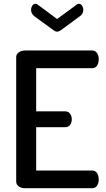

<svg xmlns="http://www.w3.org/2000/svg" viewBox="-20 -999 563 1019"><path d="M182 -973 283 -898 385 -973Q391 -979 398 -979Q409 -979 415.5 -969Q422 -959 422 -946Q422 -925 404 -913L302 -838Q292 -831 283 -831Q275 -831 265 -838L162 -913Q145 -927 145 -946Q145 -959 151.5 -969Q158 -979 169 -979Q176 -979 182 -973ZM172 -637V-408H326Q343 -408 352 -395.5Q361 -383 361 -365Q361 -349 352 -336.5Q343 -324 326 -324H172V-94H469Q486 -94 495 -80.5Q504 -67 504 -46Q504 -27 495 -13.5Q486 0 469 0H113Q94 0 80 -9.5Q66 -19 66 -35V-696Q66 -712 80 -721.5Q94 -731 113 -731H469Q486 -731 495 -717.5Q504 -704 504 -685Q504 -664 495 -650.5Q486 -637 469 -637Z"/></svg>

Font: AkaAcidDosis
Style: SemiBold
Weight: 600
Designer: Edgar Tolentino, Pablo Impallari, Igino Marini, Cyberella
Foundry: Edgar Tolentino, Pablo Impallari, Igino Marini, Cyberella
Version: Version 1.007